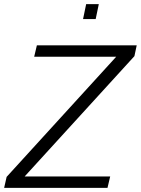

<svg xmlns="http://www.w3.org/2000/svg" viewBox="-24 -907 680 927"><path d="M392 -887 377 -815H438L453 -887ZM8 -53 -4 0H495L508 -55H95L625 -636L636 -688H154L141 -633H537Z"/></svg>

Font: Saira UNSAM Light Italic
Style: Regular
Weight: 300
Italic angle: -12°
Designer: Hector Gatti with collaboration of the Omnibus-Type team
Foundry: Omnibus-Type
Version: Version 0.072;PS 000.072;hotconv 1.0.88;makeotf.lib2.5.64775